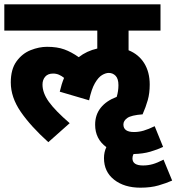

<svg xmlns="http://www.w3.org/2000/svg" viewBox="-20 -642 818 890"><path d="M198 -425Q245 -425 278 -413Q311 -401 345 -377Q382 -406 431 -417V-500H0V-622H724V-500H576V-409Q623 -390 648.5 -349Q674 -308 674 -250Q674 -210 665 -178Q656 -146 641 -112Q588 -108 570 -95Q552 -82 552 -65Q552 -30 601 -30Q624 -30 646 -36.5Q668 -43 697 -57L736 39Q711 51 677 61Q643 71 599 72Q594 81 594 92Q594 125 643 125Q666 125 687.5 119Q709 113 738 98L778 195Q751 207 715 217.5Q679 228 631 228Q556 228 509 191Q462 154 462 91Q462 63 473 40Q421 2 421 -64Q421 -110 447 -142.5Q473 -175 521 -193Q529 -220 529 -247Q529 -277 516 -290.5Q503 -304 484 -304Q470 -304 453 -294Q436 -284 420 -256.5Q404 -229 393 -177L257 -217Q265 -252 277 -281Q266 -290 253.5 -295.5Q241 -301 226 -301Q202 -301 189.5 -286.5Q177 -272 177 -250Q177 -211 206.5 -170Q236 -129 303 -71L204 17Q122 -57 76 -124Q30 -191 30 -260Q30 -321 56.5 -357.5Q83 -394 122 -409.5Q161 -425 198 -425Z"/></svg>

Font: Noto Sans Devanagari UI SemiCondensed ExtraBold
Style: Regular
Weight: 800
Width: 4
Designer: Jelle Bosma - Monotype Design Team
Foundry: Monotype Imaging Inc.
Version: Version 2.004; ttfautohint (v1.8.4.7-5d5b)